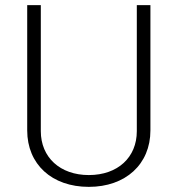

<svg xmlns="http://www.w3.org/2000/svg" viewBox="-20 -720 692 748"><path d="M326 8C469 8 566 -80 566 -212V-700H513V-209C513 -107 439 -38 326 -38C214 -38 139 -107 139 -209V-700H86V-212C86 -80 182 8 326 8Z"/></svg>

Font: Arthouse Owned Light
Style: Regular
Weight: 300
Designer: Jeremy Tribby
Foundry: Tribby Type
Version: Version 1.000;PS 001.000;hotconv 1.0.88;makeotf.lib2.5.64775